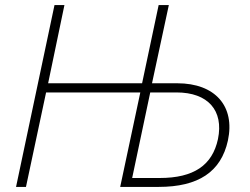

<svg xmlns="http://www.w3.org/2000/svg" viewBox="-20 -734 981 754"><path d="M43 0H82L161 -371H531L452 0H603C759 0 848 -59 875 -182C904 -317 825 -407 676 -407H577L643 -714H603L538 -407H169L233 -714H194ZM499 -35 570 -371H673C797 -371 859 -300 836 -188C814 -85 741 -35 607 -35Z"/></svg>

Font: Noto Sans ExtraLight
Style: Italic
Weight: 200
Italic angle: -12°
Designer: Monotype Design Team
Foundry: Monotype Imaging Inc.
Version: Version 2.013